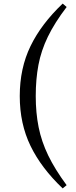

<svg xmlns="http://www.w3.org/2000/svg" viewBox="-20 -842 425 1069"><path d="M179 -307Q179 -214 195 -134Q211 -54 248.5 23.5Q286 101 351 189L329 207Q210 94 150 -29.5Q90 -153 90 -307Q90 -462 150 -585.5Q210 -709 329 -822L351 -803Q284 -715 246.5 -637.5Q209 -560 194 -480.5Q179 -401 179 -307Z"/></svg>

Font: Noto Serif TC ExtraLight SemiBold
Style: Regular
Weight: 600
Version: Version 2.003-H1;hotconv 1.1.1;makeotfexe 2.6.0